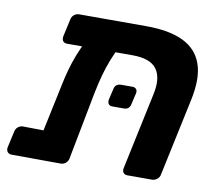

<svg xmlns="http://www.w3.org/2000/svg" viewBox="-67 -650 831 730"><g transform="rotate(10 348.0 -285.5)"><path d="M156 -453Q145 -453 140 -460Q135 -467 137 -478L152 -546Q154 -557 162.5 -564Q171 -571 182 -571H441Q530 -571 584 -545Q638 -519 657 -465Q676 -411 658 -326L594 -25Q592 -14 583 -7Q574 0 564 0H469Q458 0 453 -7Q448 -14 450 -24L513 -321Q527 -385 502.5 -419Q478 -453 409 -453ZM285 -517H325Q349 -517 356.5 -507Q364 -497 358 -485Q341 -451 329 -420.5Q317 -390 308.5 -359.5Q300 -329 292 -290L241 -25Q239 -14 230.5 -7Q222 0 211 0L22 -1Q11 -1 5.5 -8Q0 -15 2 -26L16 -89Q18 -100 26.5 -107Q35 -114 46 -114L125 -113L162 -288Q169 -323 177.5 -354Q186 -385 198.5 -417Q211 -449 230 -485Q237 -498 249.5 -507.5Q262 -517 285 -517ZM367 -248Q357 -248 352.5 -254Q348 -260 349 -270L359 -313Q363 -335 386 -335H429Q439 -335 444 -329Q449 -323 447 -313L437 -270Q433 -248 411 -248Z"/></g></svg>

Font: Rubik SemiBold
Style: Italic
Weight: 600
Italic angle: -12°
Designer: Hubert and Fischer
Foundry: Hubert and Fischer
Version: Version 2.300;gftools[0.9.30]